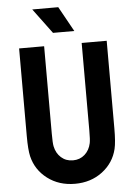

<svg xmlns="http://www.w3.org/2000/svg" viewBox="-72 -1215 810 1274"><g transform="rotate(-5 333.5 -578.5)"><path d="M458.3 -1000H316.4L192.7 -1166.7H365.9ZM83.3 -916.7H250V-333.3Q250 -272.1 254.6 -250Q264.3 -203.1 296.5 -174.5Q328.8 -145.8 375 -145.8Q421.2 -145.8 453.5 -174.5Q485.7 -203.1 495.4 -250Q500 -272.1 500 -333.3V-916.7H666.7V-333.3Q666.7 -241.5 656.2 -197.3Q634.1 -105.5 557.6 -47.5Q481.1 10.4 375 10.4Q268.9 10.4 192.4 -47.5Q115.9 -105.5 93.8 -197.3Q83.3 -241.5 83.3 -333.3Z"/></g></svg>

Font: Monoid
Style: Bold
Weight: 700
Width: 4
Designer: Andreas Larsen (@larsenwork)
Version: Version 0.61